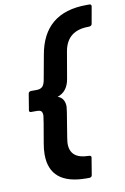

<svg xmlns="http://www.w3.org/2000/svg" viewBox="-101 -848 689 1057"><g transform="rotate(-10 243.5 -320.0)"><path d="M311 150H295Q90 150 90 -19Q90 -48 96 -81Q121 -223 121 -233Q121 -246 115.5 -254.5Q110 -263 89 -263H57Q47 -263 47 -273L62 -364Q64 -376 77 -377H109Q130 -377 141.5 -388.5Q153 -400 158 -433L181 -559Q220 -790 460 -790H476Q487 -790 487 -779L470 -683Q468 -670 450 -670Q330 -670 310 -558L284 -407Q272 -338 216 -320Q255 -306 255 -258Q255 -247 240 -159Q225 -71 225 -56Q225 29 327 30Q342 30 342 40L326 137Q324 149 311 150Z"/></g></svg>

Font: YamahaIndonesia935. App
Style: Bold Italic
Weight: 700
Italic angle: -10°
Designer: Dalton Maag Ltd
Foundry: Dalton Maag Ltd
Version: Version 1.002; January 01, 2024; Regular/Italic